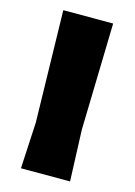

<svg xmlns="http://www.w3.org/2000/svg" viewBox="-103 -703 532 759"><g transform="rotate(15 163.5 -323.5)"><path d="M253 -210 264 -647H60L70 -190L60 0H261Z"/></g></svg>

Font: Luna Sans Black
Style: Regular
Weight: 900
Designer: Juan Pablo del Peral
Foundry: Huerta Tipografica
Version: Version 2.001; ttfautohint (v1.5)